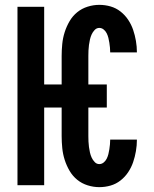

<svg xmlns="http://www.w3.org/2000/svg" viewBox="-20 -763 634 791"><path d="M389 8Q365 8 341 0.5Q317 -7 298 -22.5Q279 -38 266.5 -59.5Q254 -81 246.5 -104.5Q239 -128 236.5 -153Q234 -178 234 -202V-320H162V0H52V-735H162V-415H234V-533Q234 -557 236.5 -582Q239 -607 246.5 -630.5Q254 -654 266.5 -675.5Q279 -697 298 -712.5Q317 -728 341 -735.5Q365 -743 389 -743Q413 -743 435.5 -736.5Q458 -730 476.5 -715.5Q495 -701 508 -681.5Q521 -662 528.5 -640Q536 -618 540 -594.5Q544 -571 544 -548V-547H434Q434 -557 433 -567Q432 -577 430.5 -587Q429 -597 426.5 -607Q424 -617 419.5 -626Q415 -635 407 -641.5Q399 -648 389 -648Q378 -648 370 -639.5Q362 -631 357.5 -621Q353 -611 350.5 -600Q348 -589 346.5 -577.5Q345 -566 344.5 -555Q344 -544 344 -533V-415H420V-320H344V-202Q344 -191 344.5 -180Q345 -169 346.5 -157.5Q348 -146 350.5 -135Q353 -124 357.5 -114Q362 -104 370 -95.5Q378 -87 389 -87Q399 -87 407 -93.5Q415 -100 419.5 -109Q424 -118 426.5 -128Q429 -138 430.5 -148Q432 -158 433 -168Q434 -178 434 -188H544V-187Q544 -164 540 -140.5Q536 -117 528.5 -95Q521 -73 508 -53.5Q495 -34 476.5 -19.5Q458 -5 435.5 1.5Q413 8 389 8Z"/></svg>

Font: Iosevka QP
Style: Bold
Weight: 700
Designer: Belleve Invis
Foundry: Belleve Invis
Version: Version 20.0.0; ttfautohint (v1.8.4)